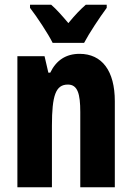

<svg xmlns="http://www.w3.org/2000/svg" viewBox="-20 -786 554 806"><path d="M201 -606H333C354 -646 399 -714 428 -753V-766H340C317 -746 295 -723 267 -689C240 -721 216 -748 195 -766H106V-753C134 -717 183 -643 201 -606ZM314 -560C257 -560 216 -533 191 -481H183L167 -550H53V0H198V-258C198 -386 214 -431 265 -431C306 -431 317 -392 317 -316V0H462V-361C462 -489 408 -560 314 -560Z"/></svg>

Font: Noto Sans Thai Looped ExtraCondensed ExtraBold
Style: Regular
Weight: 800
Width: 2
Designer: Sasikarn Vongin, Ben Mitchell
Foundry: The Fontpad Ltd
Version: Version 1.001